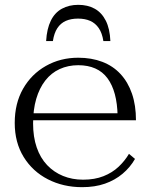

<svg xmlns="http://www.w3.org/2000/svg" viewBox="-20 -765 623 795"><path d="M304 -745Q266 -745 236.5 -729Q207 -713 190.5 -679.5Q174 -646 171 -595H199Q204 -628 217.5 -648.5Q231 -669 252.5 -678.5Q274 -688 303 -688Q332 -688 353.5 -678.5Q375 -669 389 -648.5Q403 -628 408 -595H437Q435 -646 418 -679.5Q401 -713 372 -729Q343 -745 304 -745ZM117 -254Q117 -198 132 -154.5Q147 -111 175 -81.5Q203 -52 241 -36.5Q279 -21 324 -21Q372 -21 408.5 -35.5Q445 -50 471 -74.5Q497 -99 514 -128L539 -107Q519 -72 487.5 -45.5Q456 -19 414.5 -4.5Q373 10 320 10Q242 10 178.5 -22.5Q115 -55 78 -115Q41 -175 41 -256Q41 -337 75.5 -397.5Q110 -458 170 -492Q230 -526 304 -526Q359 -526 403.5 -509Q448 -492 479 -458.5Q510 -425 526.5 -377Q543 -329 543 -267H94V-296H493L467 -285Q466 -336 455.5 -375Q445 -414 425 -441Q405 -468 374.5 -481.5Q344 -495 304 -495Q262 -495 227 -479Q192 -463 167.5 -431.5Q143 -400 130 -355.5Q117 -311 117 -254Z"/></svg>

Font: Roboto Serif 120pt Expanded Light
Style: Regular
Weight: 300
Width: 7
Designer: Greg Gazdowicz
Foundry: Commercial Type
Version: Version 1.008